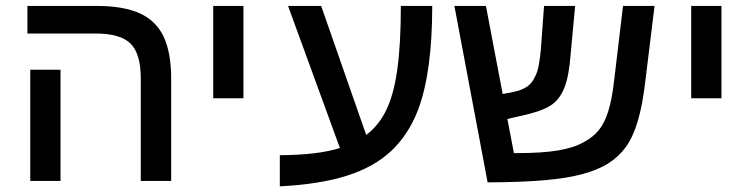

<svg xmlns="http://www.w3.org/2000/svg" viewBox="-20 -622 2585 660"><path d="M568.4 -351.1V0H463.9V-352.1Q463.9 -437 429 -471.9Q394 -506.8 308.6 -506.8H74.2V-601.6H312Q404.3 -601.6 460.4 -576.2Q516.6 -550.8 542.5 -495.8Q568.4 -440.9 568.4 -351.1ZM188 -382.3V0H84V-382.3Z M816.9 -601.6V-284.2H712.9V-601.6Z M941.9 -88.4Q1074.2 -89.4 1148.4 -113.3L970.2 -601.6H1084L1238.8 -158.2Q1281.7 -189.9 1307.9 -243.9Q1334 -297.9 1345.9 -384.5Q1357.9 -471.2 1357.9 -601.6H1465.8Q1465.8 -373 1417 -244.1Q1383.8 -158.2 1324.2 -102.5Q1264.6 -46.9 1171.1 -17.6Q1077.6 11.7 941.9 18.6Z M2071.3 -60.5Q2035.6 -38.1 1982.7 -23.7Q1929.7 -9.3 1850.8 -2.4Q1772 4.4 1656.2 4.9L1542 -601.6H1650.4L1708 -298.8L1743.7 -305.7Q1774.4 -312 1792.2 -324.5Q1810.1 -336.9 1820.3 -360.8Q1828.1 -376 1832.5 -400.4Q1836.9 -424.8 1839.8 -459L1850.1 -601.6H1957L1941.9 -439Q1939 -400.4 1933.8 -371.6Q1928.7 -342.8 1921.4 -324.2Q1907.7 -286.6 1881.8 -265.9Q1856 -245.1 1797.4 -230L1724.1 -212.9L1746.6 -95.7H1758.3Q1844.2 -95.7 1899.2 -105Q1954.1 -114.3 1988.3 -134.3Q2018.1 -149.9 2038.1 -174.3Q2058.1 -198.7 2070.8 -239.3Q2083.5 -279.8 2090.8 -342.8L2121.6 -601.6H2230L2198.7 -346.2Q2189 -261.7 2172.6 -206.5Q2156.2 -151.4 2131.8 -117.4Q2107.4 -83.5 2071.3 -60.5Z M2460 -601.6V-284.2H2356V-601.6Z"/></svg>

Font: Arimo Medium
Style: Regular
Weight: 500
Designer: Steve Matteson
Foundry: Monotype Imaging Inc.
Version: Version 1.33